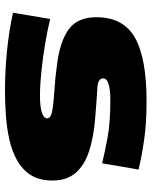

<svg xmlns="http://www.w3.org/2000/svg" viewBox="61 -658 607 769"><g transform="rotate(90 364.5 -273.5)"><path d="M31 -22 56 -171Q96 -161 151.5 -151.5Q207 -142 264 -136Q321 -130 363 -130Q406 -130 430 -137.5Q454 -145 454 -159Q454 -174 422.5 -179.5Q391 -185 340.5 -188Q290 -191 234 -199Q144 -211 96.5 -246Q49 -281 49 -356Q49 -464 131 -510.5Q213 -557 385 -557Q472 -557 538.5 -547.5Q605 -538 659 -525L634 -379Q590 -390 530 -401Q470 -412 380 -412Q340 -412 317 -405Q294 -398 294 -383Q294 -362 332 -360Q370 -358 456 -351Q529 -345 585 -327Q641 -309 672 -273.5Q703 -238 703 -180Q703 -128 681.5 -94Q660 -60 623 -39Q586 -18 539 -7.5Q492 3 441 6.5Q390 10 342 10Q264 10 184 2Q104 -6 31 -22Z"/></g></svg>

Font: Georama Extra Expanded ExtraBold
Style: Regular
Weight: 800
Width: 8
Designer: Jean-Baptiste Levee
Foundry: Production Type
Version: Version 1.000